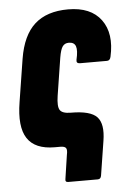

<svg xmlns="http://www.w3.org/2000/svg" viewBox="-49 -540 474 709"><g transform="rotate(-5 188.5 -185.5)"><path d="M175 132Q163 132 166 119L179 32Q183 14 178.5 7Q174 0 158 0H137Q64 0 35.5 -43.5Q7 -87 22 -178L47 -336Q61 -422 106 -462.5Q151 -503 230 -503Q314 -503 352 -451.5Q390 -400 371 -315Q368 -301 357 -301H257Q242 -301 245 -315Q253 -349 247.5 -364.5Q242 -380 222 -380Q207 -380 199 -369Q191 -358 186 -328L164 -188Q158 -149 167 -135.5Q176 -122 207 -122Q280 -122 304 -96Q328 -70 318 -8L298 119Q296 132 285 132Z"/></g></svg>

Font: Sofia Sans Extra Condensed Black
Style: Italic
Weight: 900
Italic angle: -9°
Version: Version 4.100